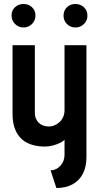

<svg xmlns="http://www.w3.org/2000/svg" viewBox="-20 -730 493 964"><path d="M98 -710Q73 -710 55.5 -694Q38 -678 38 -652Q38 -627 55.5 -609.5Q73 -592 98 -592Q123 -592 140.5 -609.5Q158 -627 158 -652Q158 -678 140.5 -694Q123 -710 98 -710ZM419 -651Q419 -677 401.5 -693.5Q384 -710 358 -710Q333 -710 316 -693.5Q299 -677 299 -651Q299 -627 316 -609.5Q333 -592 358 -592Q384 -592 401.5 -609.5Q419 -627 419 -651ZM304 -503V-177Q304 -160 298 -145Q292 -130 281 -119Q270 -108 255.5 -101.5Q241 -95 224 -95Q209 -95 196 -100Q183 -105 174 -114Q165 -123 160 -135.5Q155 -148 155 -162V-503H43V-159Q43 -120 52 -92Q61 -64 76.5 -45Q92 -26 112.5 -15Q133 -4 156.5 1Q180 6 204 6Q225 6 245.5 0.5Q266 -5 282 -13Q298 -21 304 -28V48Q304 63 299 76.5Q294 90 284.5 101Q275 112 262 118.5Q249 125 234 125L263 214Q311 214 345 195Q379 176 396.5 141.5Q414 107 414 59V-503Z"/></svg>

Font: Advent Pro
Style: Regular
Weight: 400
Designer: VivaRado, Andreas Kalpakidis
Foundry: VivaRado, Andreas Kalpakidis
Version: Version 3.000